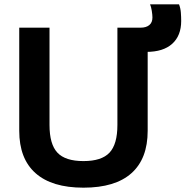

<svg xmlns="http://www.w3.org/2000/svg" viewBox="-20 -858 892 888"><path d="M366 10Q220 10 144.5 -57Q69 -124 69 -253V-730H209V-280Q209 -191 245.5 -152Q282 -113 366 -113Q450 -113 486.5 -152Q523 -191 523 -280V-730H663V-253Q663 -124 588 -57Q513 10 366 10ZM587 -618 588 -730H630Q656 -730 670.5 -742Q685 -754 685 -777Q685 -789 682 -808Q679 -827 674 -838H808Q815 -820 816.5 -799.5Q818 -779 818 -761Q818 -693 776.5 -655.5Q735 -618 657 -618Z"/></svg>

Font: M PLUS 1
Style: Bold
Weight: 700
Designer: Coji Morishita
Foundry: UNDERFOREST DESIGN
Version: Version 1.001